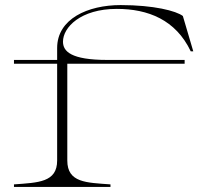

<svg xmlns="http://www.w3.org/2000/svg" viewBox="-20 -736 781 756"><path d="M35 -10V0H415V-10C321 -17 245 -16 245 -104V-485H707V-500H403C259 -500 228 -534 228 -572C228 -628 297 -701 440 -701C563 -701 672 -658 731 -534H741L700 -673C674 -693 586 -716 455 -716C326 -716 205 -662 205 -547V-500H35V-485H205V-104C205 -18 131 -17 35 -10Z"/></svg>

Font: Sprat Extended Thin
Style: Regular
Weight: 100
Width: 9
Designer: Ethan Nakache
Foundry: Collletttivo
Version: Version 2.000;Glyphs 3.2 (3217)